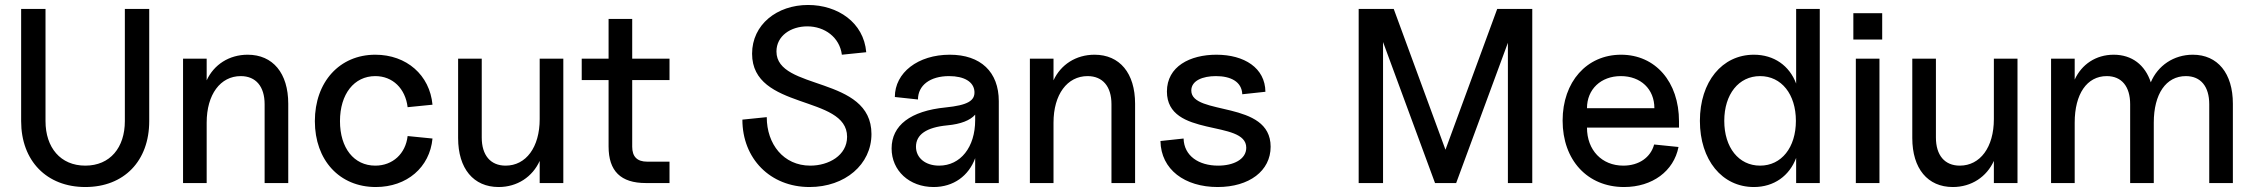

<svg xmlns="http://www.w3.org/2000/svg" viewBox="-20 -736 9063 772"><path d="M323 16C479 16 580 -89 580 -249V-700H482V-249C482 -143 423 -70 323 -70C223 -70 163 -143 163 -249V-700H65V-249C65 -89 168 16 323 16Z M1044 -317V0H1139V-319C1139 -442 1077 -516 976 -516C901 -516 840 -476 811 -413V-500H716V0H811V-243C811 -356 866 -430 948 -430C1009 -430 1044 -388 1044 -317Z M1491 16C1616 16 1708 -63 1719 -179L1619 -189C1611 -118 1559 -70 1489 -70C1403 -70 1347 -141 1347 -249C1347 -358 1404 -430 1489 -430C1559 -430 1610 -380 1619 -305L1719 -315C1708 -434 1615 -516 1489 -516C1345 -516 1246 -406 1246 -249C1246 -92 1345 16 1491 16Z M1985 16C2060 16 2121 -25 2150 -89V0H2245V-500H2150V-257C2150 -144 2095 -70 2013 -70C1952 -70 1917 -112 1917 -183V-500H1822V-181C1822 -58 1884 16 1985 16Z M2577 0H2672V-86H2582C2542 -86 2522 -106 2522 -146V-414H2672V-500H2522V-660H2427V-500H2319V-414H2427V-147C2427 -48 2476 0 2577 0Z M3235 16C3378 16 3484 -75 3484 -197C3484 -433 3102 -370 3102 -529C3102 -592 3160 -630 3226 -630C3296 -630 3356 -586 3365 -516L3463 -526C3453 -646 3348 -716 3229 -716C3104 -716 3004 -637 3004 -520C3004 -291 3386 -356 3386 -186C3386 -111 3312 -70 3238 -70C3130 -70 3063 -157 3063 -265L2965 -255C2965 -98 3077 16 3235 16Z M3734 16C3814 16 3875 -29 3901 -100V0H3996V-329C3996 -447 3923 -516 3799 -516C3671 -516 3578 -444 3578 -346L3671 -336C3671 -393 3720 -430 3796 -430C3857 -430 3895 -407 3898 -369C3901 -331 3871 -313 3782 -304C3641 -290 3565 -232 3565 -139C3565 -50 3636 16 3734 16ZM3756 -70C3701 -70 3663 -101 3663 -146C3663 -195 3705 -224 3789 -232C3843 -237 3881 -252 3901 -275V-253C3901 -144 3842 -70 3756 -70Z M4449 -317V0H4544V-319C4544 -442 4482 -516 4381 -516C4306 -516 4245 -476 4216 -413V-500H4121V0H4216V-243C4216 -356 4271 -430 4353 -430C4414 -430 4449 -388 4449 -317Z M4876 16C5003 16 5089 -49 5089 -146C5089 -335 4770 -269 4770 -372C4770 -412 4816 -430 4869 -430C4928 -430 4973 -408 4975 -357L5068 -367C5067 -463 4983 -516 4871 -516C4765 -516 4672 -469 4672 -368C4672 -180 4991 -257 4991 -142C4991 -95 4939 -70 4878 -70C4800 -70 4741 -109 4739 -179L4646 -169C4648 -54 4744 16 4876 16Z M5443 0H5541V-567L5750 0H5835L6043 -564V0H6141V-700H6000L5792 -134L5584 -700H5443Z M6510 16C6624 16 6710 -48 6729 -145L6631 -155C6617 -103 6570 -70 6507 -70C6421 -70 6361 -132 6361 -223H6731V-248C6731 -407 6636 -516 6498 -516C6360 -516 6263 -407 6263 -251C6263 -92 6363 16 6510 16ZM6632 -301H6361C6361 -377 6417 -430 6497 -430C6577 -430 6632 -378 6632 -301Z M7032 16C7113 16 7175 -29 7202 -101V0H7297V-700H7202V-400C7175 -472 7113 -516 7032 -516C6904 -516 6815 -407 6815 -250C6815 -93 6904 16 7032 16ZM7057 -70C6971 -70 6913 -143 6913 -250C6913 -357 6971 -430 7057 -430C7143 -430 7201 -357 7201 -250C7201 -143 7143 -70 7057 -70Z M7442 0H7537V-500H7442ZM7432 -577H7548V-683H7432Z M7832 16C7907 16 7968 -25 7997 -89V0H8092V-500H7997V-257C7997 -144 7942 -70 7860 -70C7799 -70 7764 -112 7764 -183V-500H7669V-181C7669 -58 7731 16 7832 16Z M8863 -317V0H8958V-319C8958 -441 8897 -516 8797 -516C8720 -516 8656 -472 8628 -405C8605 -475 8552 -516 8479 -516C8407 -516 8350 -477 8322 -416V-500H8227V0H8322V-243C8322 -358 8371 -430 8451 -430C8511 -430 8545 -388 8545 -317V0H8640V-243C8640 -358 8689 -430 8769 -430C8829 -430 8863 -388 8863 -317Z"/></svg>

Font: Uncut Sans Medium
Style: Regular
Weight: 500
Designer: Kasper Nordkvist
Foundry: UNCUT.wtf
Version: Version 1.304;Glyphs 3.2 (3246)